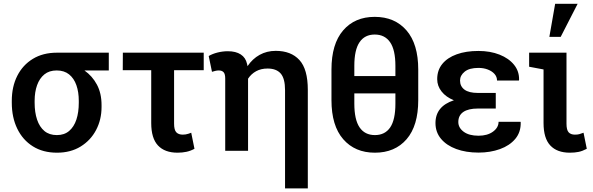

<svg xmlns="http://www.w3.org/2000/svg" viewBox="-20 -812 3194 1034"><path d="M287.1 10.3Q211.4 10.3 157 -23.9Q102.5 -58.1 73 -118.9Q43.5 -179.7 43.5 -258.8V-269Q43.5 -345.2 73 -403.6Q102.5 -461.9 157 -495.1Q211.4 -528.3 287.1 -528.3H565.9V-432.6H434.6Q477.1 -402.8 502 -356.2Q526.9 -309.6 526.9 -246.1V-235.8Q526.9 -168 497.6 -112.1Q468.3 -56.2 414.3 -22.9Q360.4 10.3 287.1 10.3ZM286.1 -84.5Q326.2 -84.5 352.3 -106.7Q378.4 -128.9 391.4 -168Q404.3 -207 404.3 -258.8V-269Q404.3 -316.4 391.4 -353.3Q378.4 -390.1 352.1 -411.4Q325.7 -432.6 285.2 -432.6Q245.1 -432.6 219 -411.4Q192.9 -390.1 179.7 -353.3Q166.5 -316.4 166.5 -269V-258.8Q166.5 -207 179.7 -167.7Q192.9 -128.4 219.2 -106.4Q245.6 -84.5 286.1 -84.5Z M936 10.3Q867.2 10.3 830.8 -28.6Q794.4 -67.4 794.4 -149.4V-434.1H641.1L641.6 -528.3H1077.1V-434.1H917.5V-146Q917.5 -112.3 929.4 -99.6Q941.4 -86.9 964.4 -86.9Q972.2 -86.9 979.7 -88.1Q987.3 -89.4 994.9 -91.8Q1002.4 -94.2 1009.8 -97.2L1027.3 -10.7Q1005.9 1 983.6 5.6Q961.4 10.3 936 10.3Z M1515.1 202.6V-326.7Q1515.1 -389.2 1491.7 -416Q1468.3 -442.9 1420.9 -442.9Q1385.7 -442.9 1359.4 -428.5Q1333 -414.1 1315.9 -388.2V0H1192.9V-389.2Q1192.9 -413.6 1184.1 -423.1Q1175.3 -432.6 1158.2 -432.6Q1148.9 -432.6 1140.1 -430.4Q1131.3 -428.2 1121.6 -425.3L1104 -510.3Q1123.5 -522 1151.4 -529.1Q1179.2 -536.1 1207.5 -536.1Q1250 -536.1 1276.6 -518.8Q1303.2 -501.5 1310.5 -467.8Q1311.5 -464.8 1312 -461.4Q1312.5 -458 1313 -455.6Q1339.4 -495.1 1378.2 -516.6Q1417 -538.1 1464.8 -538.1Q1547.4 -538.1 1592.5 -488.8Q1637.7 -439.5 1637.7 -328.1V202.6Z M1999 10.3Q1891.6 10.3 1828.4 -62.3Q1765.1 -134.8 1765.1 -272.9V-437.5Q1765.1 -575.2 1827.9 -648.2Q1890.6 -721.2 1998 -721.2Q2106 -721.2 2169.2 -648.2Q2232.4 -575.2 2232.4 -437.5V-272.9Q2232.4 -134.8 2169.7 -62.3Q2106.9 10.3 1999 10.3ZM1999 -84.5Q2053.2 -84.5 2081.3 -125.7Q2109.4 -167 2109.4 -253.9V-309.1H1888.2V-253.9Q1888.2 -167.5 1916.5 -126Q1944.8 -84.5 1999 -84.5ZM1888.2 -402.3H2109.4V-457.5Q2109.4 -543.5 2080.8 -584.7Q2052.2 -626 1998 -626Q1944.3 -626 1916.3 -584.7Q1888.2 -543.5 1888.2 -457.5Z M2557.1 9.8Q2489.3 9.8 2437 -9.5Q2384.8 -28.8 2355 -64.5Q2325.2 -100.1 2325.2 -149.4Q2325.2 -239.3 2424.3 -272Q2381.8 -289.1 2358.2 -319.1Q2334.5 -349.1 2334.5 -385.7Q2334.5 -434.1 2362.1 -467.8Q2389.6 -501.5 2439.5 -519.5Q2489.3 -537.6 2556.6 -537.6Q2620.1 -537.6 2670.2 -517.8Q2720.2 -498 2748.5 -462.9Q2776.9 -427.7 2775.4 -381.3L2774.4 -378.4H2656.7Q2656.7 -398.4 2643.3 -413.6Q2629.9 -428.7 2607.2 -437.5Q2584.5 -446.3 2556.6 -446.3Q2507.3 -446.3 2482.4 -426Q2457.5 -405.8 2457.5 -378.4Q2457.5 -347.2 2481.4 -329.3Q2505.4 -311.5 2553.7 -311.5H2649.9V-227.5H2553.7Q2502 -227.5 2475.1 -209Q2448.2 -190.4 2448.2 -154.8Q2448.2 -124 2477.1 -102.5Q2505.9 -81.1 2557.1 -81.1Q2605 -81.1 2635 -103Q2665 -125 2665 -156.2H2783.2L2784.2 -153.3Q2785.6 -100.6 2755.1 -64.2Q2724.6 -27.8 2672.4 -9Q2620.1 9.8 2557.1 9.8Z M3048.8 10.3Q2980 10.3 2943.6 -28.6Q2907.2 -67.4 2907.2 -149.4V-438L2829.6 -452.6V-528.3H3030.8V-146Q3030.8 -112.3 3042.2 -99.6Q3053.7 -86.9 3076.2 -86.9Q3089.8 -86.9 3099.4 -89.4Q3108.9 -91.8 3122.6 -97.2L3140.1 -10.7Q3117.2 1.5 3096.4 5.9Q3075.7 10.3 3048.8 10.3ZM2938.5 -613.3 2969.7 -791.5H3090.8L2999.5 -613.3Z"/></svg>

Font: Roboto Slab LO Medium
Style: Regular
Weight: 500
Designer: Google
Version: Version 2.000